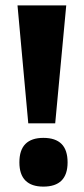

<svg xmlns="http://www.w3.org/2000/svg" viewBox="-20 -680 312 713"><path d="M85 -222 45 -660H226L185 -222ZM141 13Q97 13 74.5 -9.5Q52 -32 52 -77Q52 -123 74.5 -145.5Q97 -168 141 -168Q186 -168 208.5 -145.5Q231 -123 231 -77Q231 13 141 13Z"/></svg>

Font: Bricolage Grotesque 96pt ExtraBold SemiCondensed ExtraBold
Style: Regular
Weight: 800
Width: 4
Version: Version 1.001;gftools[0.9.33.dev8+g029e19f]